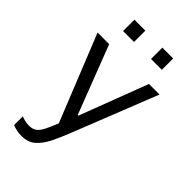

<svg xmlns="http://www.w3.org/2000/svg" viewBox="-267 -786 1054 1054"><g transform="rotate(45 260.5 -259.0)"><path d="M126 186Q107 186 89.5 182.5Q72 179 55 172V104Q66 109 82.5 113Q99 117 114 117Q140 117 157 106Q174 95 188.5 67.5Q203 40 222 -8L20 -511H110L263 -114H268L419 -511H501L306 -18Q284 38 261.5 84Q239 130 207.5 158Q176 186 126 186ZM113 -616V-704H198V-616ZM330 -616V-704H414V-616Z"/></g></svg>

Font: Chivo Medium Light
Style: Regular
Weight: 300
Version: Version 2.002